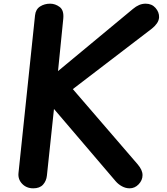

<svg xmlns="http://www.w3.org/2000/svg" viewBox="-20 -1024 910 1044"><path d="M685 0Q663.5 0 643.5 -10.8Q623.5 -21.5 608.5 -39L273.5 -431.5L235 -69Q232 -40 214 -20Q196 0 161 0Q124 0 100.5 -24.5Q77 -49 80.5 -83L170.5 -940.5Q174 -973.5 198 -988.8Q222 -1004 252.5 -1004Q280.5 -1004 304.5 -986Q328.5 -968 324 -922L295.5 -637.5L703 -975.5Q719.5 -989.5 736.5 -996.8Q753.5 -1004 772 -1004Q805.5 -1004 825.8 -980.8Q846 -957.5 845 -930Q844 -912.5 833.2 -897Q822.5 -881.5 806 -868.5L376 -539.5L729 -130Q742 -114.5 748.5 -100.2Q755 -86 755 -71.5Q755 -44 734 -22Q713 0 685 0Z"/></svg>

Font: Edu SA Hand
Style: Bold
Weight: 700
Designer: Tina and Corey Anderson, Eben Sorkin, Mirko Velimirovic
Foundry: Google for Education
Version: Version 2.000